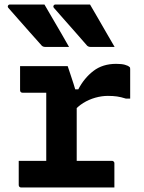

<svg xmlns="http://www.w3.org/2000/svg" viewBox="-20 -831 640 851"><path d="M177 -811Q196 -779 214 -747.5Q232 -716 250.5 -685Q269 -654 286 -623Q261 -623 235 -623Q209 -623 180 -623Q174 -623 169.5 -625.5Q165 -628 163 -631Q134 -664 110 -690.5Q86 -717 64.5 -742Q43 -767 17 -796Q13 -801 15.5 -806Q18 -811 24 -811Q52 -811 76 -811Q100 -811 124.5 -811Q149 -811 177 -811ZM379 -811Q398 -779 416 -747.5Q434 -716 452 -685Q470 -654 488 -623Q463 -623 436.5 -623Q410 -623 381 -623Q375 -623 370.5 -625.5Q366 -628 364 -631Q336 -664 312 -690.5Q288 -717 266.5 -742Q245 -767 219 -796Q215 -801 217.5 -806Q220 -811 226 -811Q254 -811 278 -811Q302 -811 326.5 -811Q351 -811 379 -811ZM185 -66V-134Q185 -151 185 -167.5Q185 -184 185 -201.5Q185 -219 185 -235Q185 -266 185 -297Q185 -328 185 -359Q185 -390 185 -420H166Q144 -420 122.5 -420Q101 -420 80 -420Q75 -420 72 -423Q69 -426 69 -431Q69 -458 69 -484.5Q69 -511 69 -538Q80 -538 95 -538Q110 -538 126.5 -538Q143 -538 161 -538Q179 -538 199 -538Q219 -538 239.5 -538Q260 -538 280 -538Q280 -538 284 -526Q288 -514 294 -496Q300 -478 306 -459.5Q312 -441 316 -426.5Q320 -412 320 -409Q320 -367 320 -324.5Q320 -282 320 -239Q320 -196 320 -152Q320 -108 320 -64ZM291 -435H327Q353 -485 394 -516.5Q435 -548 495 -548Q519 -548 533.5 -544Q548 -540 554 -534Q556 -533 556.5 -530.5Q557 -528 557 -524Q557 -491 557 -459Q557 -427 557 -394H538Q516 -401 498.5 -403.5Q481 -406 458 -406Q431 -406 402.5 -398Q374 -390 349 -374.5Q324 -359 303 -334ZM63 -118H476Q480 -118 482 -116.5Q484 -115 485.5 -113Q487 -111 487 -107Q487 -88 487 -71Q487 -54 487 -36.5Q487 -19 487 0H74Q69 0 66 -3Q63 -6 63 -11Q63 -30 63 -47.5Q63 -65 63 -82Q63 -99 63 -118Z"/></svg>

Font: RecMonoLinear Nerd Font Mono
Style: Bold
Weight: 700
Monospace: yes
Version: Version 1.085; ttfautohint (v1.8.4.7-5d5b);Nerd Fonts 3.2.1